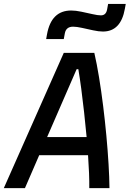

<svg xmlns="http://www.w3.org/2000/svg" viewBox="-43 -965 665 985"><path d="M-23.4 0 284.2 -693.8H440.9Q453.6 -638.7 465.1 -568.6Q476.6 -498.5 486.1 -421.9Q495.6 -345.2 502.7 -268.8Q509.8 -192.4 513.9 -123.3Q518.1 -54.2 518.6 0H415Q415.5 -33.7 413.8 -77.1Q412.1 -120.6 408.7 -168.9H158.2L85 0ZM198.7 -261.7H401.4Q395.5 -325.7 388.4 -389.4Q381.3 -453.1 373.8 -510Q366.2 -566.9 358.9 -609.9H350.1ZM193.8 -764.6 198.2 -789.1Q220.2 -911.1 322.3 -911.1Q344.7 -911.1 374 -905Q403.3 -898.9 430.9 -892.6Q458.5 -886.2 474.6 -886.2Q500.5 -886.2 506.3 -915.5L511.7 -944.8H602.1L597.7 -920.4Q577.1 -803.2 484.9 -803.2Q462.9 -803.2 434.1 -809.6Q405.3 -815.9 377.7 -822Q350.1 -828.1 332 -828.1Q295.9 -828.1 289.6 -793.9L284.2 -764.6Z"/></svg>

Font: Cascadia Mono
Style: Italic
Weight: 400
Italic angle: -10°
Monospace: yes
Designer: Aaron Bell
Foundry: Saja Typeworks
Version: Version 2404.023; ttfautohint (v1.8.4)